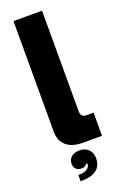

<svg xmlns="http://www.w3.org/2000/svg" viewBox="-180 -814 678 1061"><g transform="rotate(-20 159.0 -283.5)"><path d="M182 0Q120 0 86 -29.5Q52 -59 52 -113V-763H220V-171Q220 -136 253 -136H295V0ZM98 159Q152 159 164 131Q167 125 167 116H159Q150 131 127 131Q108 131 96 120Q84 109 84 87Q84 63 102 48Q120 33 149 33Q184 33 203 53.5Q222 74 222 105Q222 196 98 196Z"/></g></svg>

Font: Open Sauce One Black
Style: Regular
Weight: 900
Designer: Alfredo Marco Pradil
Foundry: Creative Sauce Fz LLC
Version: Version 1.477